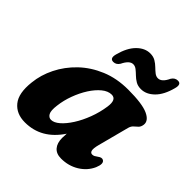

<svg xmlns="http://www.w3.org/2000/svg" viewBox="-189 -833 985 985"><g transform="rotate(45 303.0 -340.5)"><path d="M491 -172Q483 -141.5 486.2 -128Q489.5 -114.5 502 -114.5Q509.5 -114.5 515.8 -117.8Q522 -121 531.5 -128Q548 -140.5 560 -134Q579 -123.5 562 -83Q542.5 -39.5 499.8 -13.2Q457 13 403.5 13Q368.5 13 350.5 -8Q332.5 -29 332.5 -66Q332.5 -82.5 334 -98Q260.5 13 141 13Q78.5 13 44.8 -28.5Q11 -70 21 -156.5Q27 -216.5 55.8 -274.2Q84.5 -332 133.2 -378.8Q182 -425.5 248.5 -453.2Q315 -481 397.5 -481Q499 -481 541.8 -461.5Q584.5 -442 581 -410.5Q578.5 -392.5 569.2 -383.8Q560 -375 550 -366.5Q540 -358 535.5 -341.5ZM197 -165Q191.5 -123.5 200.8 -107.2Q210 -91 226.5 -91Q247.5 -91 271.8 -112Q296 -133 319 -169Q342 -205 359.2 -250.5Q376.5 -296 383.5 -344.5Q392 -403 355.5 -403Q329.5 -403 303.5 -381.8Q277.5 -360.5 255.2 -325.8Q233 -291 217.5 -249Q202 -207 197 -165ZM441 -528.5Q418.5 -528.5 402.5 -538Q386.5 -547.5 373.8 -560Q361 -572.5 349 -582Q337 -591.5 323.5 -591.5Q297 -591.5 275.5 -547Q263 -527 242.5 -527Q215 -527 225.5 -565Q242 -627.5 274.8 -660Q307.5 -692.5 346 -692.5Q368.5 -692.5 384.5 -683Q400.5 -673.5 413.2 -661Q426 -648.5 438 -639Q450 -629.5 463.5 -629.5Q491 -629.5 511.5 -674Q524 -694 545 -694Q572 -694 561.5 -656Q545 -593 512.2 -560.8Q479.5 -528.5 441 -528.5Z"/></g></svg>

Font: Fraunces 9pt Soft
Style: Bold Italic
Weight: 700
Italic angle: -16°
Version: Version 1.000;[b76b70a41]